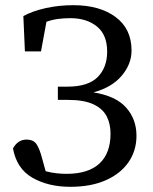

<svg xmlns="http://www.w3.org/2000/svg" viewBox="-20 -705 590 740"><path d="M251 15Q166 15 105 -20Q44 -55 30 -133Q49 -167 82 -167Q109 -167 121 -149Q133 -131 143 -92L156 -45Q179 -39 199.5 -37Q220 -35 237 -35Q320 -35 363 -74.5Q406 -114 406 -190Q406 -228 391 -257Q376 -286 340 -303Q304 -320 242 -320H203V-371H239Q320 -371 356.5 -408Q393 -445 393 -506Q393 -571 353.5 -603Q314 -635 251 -635Q226 -635 203.5 -632Q181 -629 159 -621L138 -507H76L70 -643Q104 -662 155 -673.5Q206 -685 263 -685Q364 -685 425.5 -639.5Q487 -594 487 -510Q487 -458 449 -413Q411 -368 340 -349Q427 -335 466.5 -290Q506 -245 506 -182Q506 -124 475 -79.5Q444 -35 387 -10Q330 15 251 15Z"/></svg>

Font: Source Serif 4
Style: Regular
Weight: 400
Designer: Frank Grießhammer
Foundry: Adobe
Version: Version 4.005;hotconv 1.1.0;makeotfexe 2.6.0